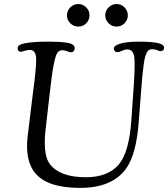

<svg xmlns="http://www.w3.org/2000/svg" viewBox="-20 -914 833 952"><path d="M518.6 -798.6Q502 -814.9 502 -837.9Q502 -860.8 518.6 -877.4Q535.2 -894 558.1 -894Q581.1 -894 597.4 -877.4Q613.8 -860.8 613.8 -837.9Q613.8 -814.9 597.4 -798.6Q581.1 -782.2 558.1 -782.2Q535.2 -782.2 518.6 -798.6ZM328.6 -798.6Q312 -814.9 312 -837.9Q312 -860.8 328.6 -877.4Q345.2 -894 368.2 -894Q391.1 -894 407.5 -877.4Q423.8 -860.8 423.8 -837.9Q423.8 -814.9 407.5 -798.6Q391.1 -782.2 368.2 -782.2Q345.2 -782.2 328.6 -798.6ZM678.7 -449.7 668.5 -316.9Q656.7 -148.4 604.5 -77.1Q535.6 17.6 377 17.6Q221.7 17.6 159.7 -49.8Q102.1 -112.3 117.2 -238.8L143.6 -455.6Q161.1 -583.5 159.2 -625Q157.2 -666.5 127.4 -666.5Q117.7 -666.5 102.5 -661.9Q87.4 -657.2 83.5 -657.2Q76.2 -657.2 71.8 -661.9Q67.4 -666.5 67.4 -673.8Q67.4 -683.6 75 -689.2Q82.5 -694.8 99.6 -698.7Q142.1 -707.5 219.7 -707.5Q276.9 -707.5 309.6 -702.6Q350.6 -696.8 350.6 -674.3Q350.6 -667 345.5 -660.9Q340.3 -654.8 330.6 -654.8Q325.7 -654.8 312.7 -659.9Q299.8 -665 289.6 -665Q272.9 -665 264.2 -652.1Q255.4 -639.2 246.1 -592Q236.8 -544.9 225.6 -443.4L207 -278.8Q199.2 -224.1 203.4 -174.6Q207.5 -125 229 -98.1Q279.3 -35.2 405.8 -35.2Q515.1 -35.2 568.8 -98.1Q620.6 -159.2 631.3 -318.8L640.6 -451.2Q650.9 -587.4 646.2 -628.2Q641.6 -668.9 611.3 -668.9Q599.1 -668.9 584.7 -662.1Q570.3 -655.3 564 -655.3Q554.2 -655.3 549.3 -660.6Q544.4 -666 544.4 -673.8Q544.4 -688 576.9 -697.8Q609.4 -707.5 668.5 -707.5Q731.9 -707.5 762.7 -700.7Q793.5 -693.8 793.5 -677.7Q793.5 -669.4 788.6 -664.8Q783.7 -660.2 775.4 -660.2Q771 -660.2 759.8 -665Q748.5 -669.9 735.4 -669.9Q726.1 -669.9 719.7 -666.7Q713.4 -663.6 708 -653.6Q702.6 -643.6 699 -629.4Q695.3 -615.2 691.7 -588.6Q688 -562 685.1 -530.5Q682.1 -499 678.7 -449.7Z"/></svg>

Font: Cooper*
Style: Italic
Weight: 400
Italic angle: -7°
Designer: Owen Earl
Foundry: indestructible type*
Version: Version 0.001